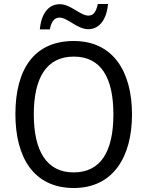

<svg xmlns="http://www.w3.org/2000/svg" viewBox="-20 -930 736 960"><path d="M179 -783H229C237 -822 251 -842 278 -842C317 -842 367 -784 421 -784C477 -784 513 -832 520 -910H469C461 -873 449 -852 422 -852C381 -852 334 -909 279 -909C218 -909 186 -856 179 -783ZM640 -358C640 -574 544 -725 349 -725C153 -725 57 -587 57 -359C57 -145 147 10 349 10C544 10 640 -143 640 -358ZM149 -358C149 -542 213 -647 349 -647C484 -647 547 -543 547 -358C547 -173 484 -68 348 -68C214 -68 149 -174 149 -358Z"/></svg>

Font: Noto Sans Gujarati UI SemiCondensed
Style: Regular
Weight: 400
Width: 4
Designer: Jelle Bosma - Monotype Design Team, Universal Thirst
Foundry: Monotype Imaging Inc.
Version: Version 2.106